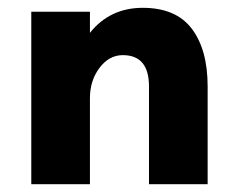

<svg xmlns="http://www.w3.org/2000/svg" viewBox="-20 -471 596 491"><path d="M511 -250V0H361V-250Q361 -330 294 -330Q259 -330 234.5 -297.5Q210 -265 210 -220V0H60V-441H210V-387Q261 -451 345 -451Q430 -451 470.5 -397.5Q511 -344 511 -250Z"/></svg>

Font: Puffins on Iceburgs(2)
Style: on-Iceburgs-Bold
Weight: 700
Version: Version 1.0